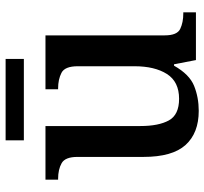

<svg xmlns="http://www.w3.org/2000/svg" viewBox="-42 -676 728 684"><g transform="rotate(-90 322.0 -334.0)"><path d="M269 10Q190 10 147.5 -37Q105 -84 105 -187V-422Q105 -466 82.5 -478.5Q60 -491 27 -491H24V-536H215V-198Q215 -133 235 -96.5Q255 -60 312 -60Q373 -60 400.5 -103.5Q428 -147 428 -219V-421Q428 -467 404.5 -479Q381 -491 349 -491H346V-536H538V-111Q538 -67 561 -56Q584 -45 616 -45H620V0H450L435 -78H430Q399 -23 358 -6.5Q317 10 269 10ZM164 -613V-678H454V-613Z"/></g></svg>

Font: Noto Serif Toto Medium
Style: Regular
Weight: 500
Designer: Monotype Design Team
Foundry: Monotype Imaging Inc.
Version: Version 2.001; ttfautohint (v1.8.4.7-5d5b)